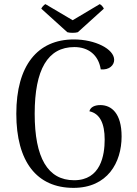

<svg xmlns="http://www.w3.org/2000/svg" viewBox="-20 -897 665 930"><path d="M357 -741 483 -855C481 -861 471 -874 463 -877L332 -799L200 -877C193 -874 182 -861 180 -855L306 -741C318 -737 345 -737 357 -741ZM336 13C501 13 569 -110 569 -236C569 -348 520 -388 466 -388C440 -388 418 -379 413 -358C464 -347 487 -299 487 -221C487 -145 468 -24 339 -24C211 -24 148 -133 148 -346C148 -560 211 -669 340 -669C408 -669 457 -631 468 -561C509 -557 533 -581 533 -607C533 -660 440 -706 338 -706C161 -706 59 -579 59 -346C59 -114 158 13 336 13Z"/></svg>

Font: Arima Koshi
Style: Regular
Weight: 400
Designer: Joana Correia and Natanael Gama
Foundry: NDISCOVER
Version: Version 1.019;PS 001.019;hotconv 1.0.88;makeotf.lib2.5.64775